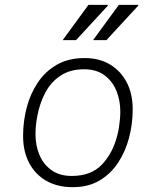

<svg xmlns="http://www.w3.org/2000/svg" viewBox="-20 -760 640 790"><path d="M277 10Q217 10 171.5 -15.5Q126 -41 100.5 -88.5Q75 -136 75 -201Q75 -261 90 -318Q105 -375 136 -421Q167 -467 214.5 -494Q262 -521 326 -521H330Q388 -521 432 -495Q476 -469 501 -422Q526 -375 526 -310Q526 -250 511 -193Q496 -136 465.5 -90Q435 -44 389 -17Q343 10 281 10ZM275 -36Q355 -36 399.5 -83Q444 -130 462 -201Q467 -219 469.5 -236Q472 -253 473.5 -269.5Q475 -286 475 -301Q475 -348 458.5 -387.5Q442 -427 409 -451Q376 -475 326 -475Q269 -475 229.5 -449Q190 -423 167 -380Q144 -337 134 -285Q130 -265 128 -246Q126 -227 126 -208Q126 -161 142.5 -122Q159 -83 192.5 -59.5Q226 -36 275 -36ZM363 -595 469 -740H548L549 -737L418 -595ZM238 -595 344 -740H423L424 -737L293 -595Z"/></svg>

Font: Chivo Mono Medium Thin
Style: Italic
Weight: 250
Italic angle: -8.05°
Monospace: yes
Version: Version 1.008